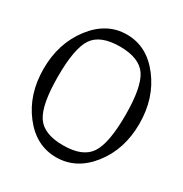

<svg xmlns="http://www.w3.org/2000/svg" viewBox="-176 -889 987 1034"><g transform="rotate(30 317.5 -372.0)"><path d="M316.9 -679.2Q195.8 -678.7 151.9 -613.3Q107.9 -547.9 107.9 -373.5Q107.9 -199.2 151.9 -131.8Q195.8 -64.5 316.9 -64.9Q438 -64.9 482.4 -131.8Q526.9 -198.7 526.9 -373Q526.9 -547.4 482.4 -613.3Q438 -679.2 316.9 -679.2ZM528.8 -641.6Q615.2 -529.3 615.2 -370.6Q615.2 -211.9 528.3 -101.1Q441.4 9.8 315.9 9.8Q190.9 9.8 105.5 -101.1Q20 -211.9 20 -370.1Q20 -528.3 106.4 -641.1Q192.9 -753.9 317.9 -753.9Q442.9 -753.9 528.8 -641.6Z"/></g></svg>

Font: BrevierViennese-Regular
Style: Regular
Weight: 400
Designer: Johannes Lang & Ellmer Stefan
Foundry: Johannes Lang & Ellmer Stefan
Version: Version 1.001;PS 001.001;hotconv 1.0.70;makeotf.lib2.5.58329